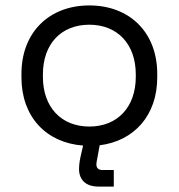

<svg xmlns="http://www.w3.org/2000/svg" viewBox="-20 -523 658 707"><path d="M309 -57C206 -57 138 -128 138 -240V-249C138 -361 205 -432 309 -432C412 -432 480 -361 480 -249V-240C480 -128 412 -57 309 -57ZM59 -238C59 -93 150 3 286 13L280 39C275 60 271 80 271 99C271 141 298 164 342 164H399V103H357C343 103 335 96 335 83C335 74 337 68 339 56L347 12C474 -4 559 -98 559 -238V-251C559 -404 457 -503 309 -503C161 -503 59 -404 59 -251Z"/></svg>

Font: Meta Space
Style: Regular
Weight: 400
Designer: Meta Pool / Florian Karsten
Foundry: Meta Pool / Florian Karsten
Version: Version 2.000;Glyphs 3.1.1 (3137)